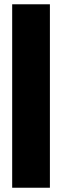

<svg xmlns="http://www.w3.org/2000/svg" viewBox="-20 -880 291 900"><path d="M37.1 0V-859.9H213.9V0Z"/></svg>

Font: Hussar Preview
Style: Bold
Weight: 700
Foundry: Cannot Into Space Fonts, PlusOne Fonts
Version: Version 2.29RC2 "Millennial"